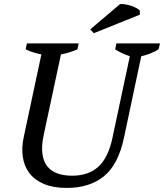

<svg xmlns="http://www.w3.org/2000/svg" viewBox="-20 -913 805 942"><path d="M112 -700H366L360 -671Q321 -654 279 -646L194 -249Q183 -196 188 -158.5Q193 -121 212 -97Q231 -73 262 -62Q293 -51 334 -51Q415 -51 463.5 -96Q512 -141 532 -238L617 -637Q573 -652 545 -671L551 -700H765L758 -671Q741 -660 718 -651Q695 -642 673 -637L588 -236Q560 -105 489.5 -48Q419 9 308 9Q242 9 196.5 -10Q151 -29 125 -62.5Q99 -96 92 -142.5Q85 -189 97 -243L183 -646Q163 -650 142 -656.5Q121 -663 106 -671ZM569 -893Q578 -894 592 -892Q606 -890 620.5 -885.5Q635 -881 647.5 -874.5Q660 -868 666 -861V-841L440 -750L423 -769Z"/></svg>

Font: PTSerifItalic
Style: Italic
Weight: 400
Italic angle: -12°
Designer: A.Korolkova, O.Umpeleva, V.Yefimov
Foundry: ParaType Ltd
Version: Version 1.000W OFL